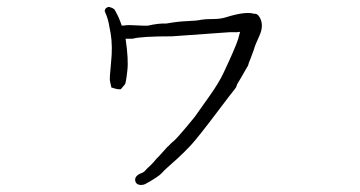

<svg xmlns="http://www.w3.org/2000/svg" viewBox="-20 -506 1040 555"><path d="M302 -253 298 -271Q296 -277 301 -325Q306 -372 300 -408.5Q294 -445 289 -458Q284 -471 283 -473Q282 -477 286 -482Q291 -486 294 -486Q297 -486 304 -483Q311 -480 313 -475Q322 -459 326 -448Q329 -439 332 -432Q339 -432 344 -433Q351 -434 366 -433Q402 -431 408 -432Q439 -439 461 -438Q494 -444 522 -445Q550 -446 562 -449Q574 -451 596 -451Q617 -451 633 -456Q690 -474 715 -466Q723 -468 730 -457Q744 -434 730 -403Q717 -375 714 -363Q710 -352 704 -336Q698 -322 698 -320Q698 -317 692 -308Q687 -300 684 -294Q681 -288 673 -275Q665 -263 664 -258Q663 -253 656 -245Q650 -238 610 -185Q552 -108 531.5 -86Q511 -64 491.5 -46.5Q472 -29 463 -21Q454 -13 448 -6Q438 5 400 26Q391 30 382 28Q373 26 371 17Q368 2 390 -6Q395 -8 398 -11Q403 -17 416 -29Q426 -39 428 -42Q429 -44 441 -56Q453 -69 459 -76Q465 -83 467 -84Q468 -85 470 -87Q474 -92 483 -99Q491 -106 518.5 -138.5Q546 -171 552 -181Q558 -190 586 -229Q613 -267 626 -295Q660 -367 668 -392Q672 -406 674 -414Q663 -412 655 -413H645L477 -401Q387 -401 363 -394H362Q361 -394 353 -394Q348 -394 343 -394Q352 -334 348 -301Q344 -265 341 -262L330 -249L329 -248Q320 -247 306 -252Z"/></svg>

Font: ToneOZ-Tsuipita-TC
Style: Tsuipita-TC
Weight: 400
Designer: :Jeffrey Xuan (Chih-Lin Hsuan)  :
Foundry: jeffreyx@gmail.com, cjkFonts.io
Version: Version 0.24071